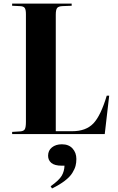

<svg xmlns="http://www.w3.org/2000/svg" viewBox="-20 -750 659 1074"><path d="M47.9 0V-12.2L94.2 -15.1Q112.8 -16.6 118.9 -27.3Q125 -38.1 125 -68.8V-670.9Q125 -696.3 118.2 -705.8Q111.3 -715.3 90.8 -715.8L47.9 -717.8V-730H380.9V-717.8L329.1 -715.8Q307.1 -714.8 299.6 -705.3Q292 -695.8 292 -668V-16.1H384.8Q460.4 -16.1 502 -59.3Q543.5 -102.5 577.1 -214.8H590.8L565.9 0ZM271 304.2 263.2 292Q310.5 258.3 325.2 233.2Q339.8 208 340.8 176.8H325.2Q285.6 176.8 267.3 161.4Q249 146 249 121.1Q249 91.8 270.5 74.5Q292 57.1 326.2 57.1Q364.7 57.1 386 80.8Q407.2 104.5 407.2 139.2Q407.2 160.2 402.6 178Q397.9 195.8 384.5 217.5Q371.1 239.3 342.5 261.2Q314 283.2 271 304.2Z"/></svg>

Font: Display Regular
Style: Bold
Weight: 700
Designer: Latin by Veronika Burian and Jose Scaglione. Greek by Irene Vlachou. Cyrillic by Vera Evstafieva.
Foundry: TypeTogether
Version: Version 3.002